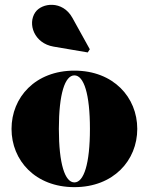

<svg xmlns="http://www.w3.org/2000/svg" viewBox="-20 -761 612 791"><path d="M200.5 -569 341.5 -545 350 -558 278 -688C237.5 -760.5 152.5 -749.5 125.5 -710.5C92.5 -662.5 121 -582.5 200.5 -569ZM27.5 -230C27.5 -100 125.5 10 286.5 10C447.5 10 545.5 -100 545.5 -230C545.5 -360 447.5 -470 286.5 -470C125.5 -470 27.5 -360 27.5 -230ZM222.5 -230C222.5 -374 247.5 -450.5 286.5 -450.5C325.5 -450.5 350.5 -374 350.5 -230C350.5 -86 325.5 -9.5 286.5 -9.5C247.5 -9.5 222.5 -86 222.5 -230Z"/></svg>

Font: Bodoni* 11pt Fatface
Style: Regular
Weight: 900
Version: Version 2.3